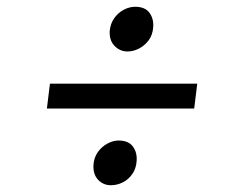

<svg xmlns="http://www.w3.org/2000/svg" viewBox="-20 -605 709 567"><path d="M127.5 -358H562.5L553.5 -284.5H118.5ZM256 -118Q257.5 -140 269 -156Q280.5 -172 297.2 -181Q314 -190 330 -190Q359.5 -190 372.5 -172.2Q385.5 -154.5 383.5 -129.5Q382 -107 370.5 -90.8Q359 -74.5 342.2 -66.2Q325.5 -58 307.5 -58Q285 -58 269.8 -74Q254.5 -90 256 -118ZM356.5 -453Q334.5 -453 318.5 -469.2Q302.5 -485.5 304 -513.5Q306 -535.5 317.5 -551.5Q329 -567.5 345.5 -576.2Q362 -585 379 -585Q408 -585 421 -567.8Q434 -550.5 432.5 -525.5Q431 -502 419 -486Q407 -470 390.2 -461.5Q373.5 -453 356.5 -453Z"/></svg>

Font: Merriweather Light 18pt
Style: Italic
Weight: 400
Italic angle: -7.8°
Version: Version 2.101